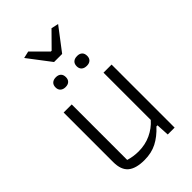

<svg xmlns="http://www.w3.org/2000/svg" viewBox="-249 -913 1008 1008"><g transform="rotate(-45 255.5 -408.5)"><path d="M130 -817 169 -826 253 -742H259L342 -826L382 -817L286 -691H226ZM137 -591Q137 -609 147.5 -618.5Q158 -628 176 -628Q194 -628 204 -618.5Q214 -609 214 -591Q214 -574 204 -564.5Q194 -555 176 -555Q158 -555 147.5 -564.5Q137 -574 137 -591ZM294 -591Q294 -609 304.5 -618.5Q315 -628 334 -628Q352 -628 362 -618.5Q372 -609 372 -591Q372 -574 362 -564.5Q352 -555 334 -555Q315 -555 304.5 -564.5Q294 -574 294 -591ZM74 -100V-468H134V-56Q170 -45 208 -45Q258 -45 299.5 -64.5Q341 -84 370 -117V-468H430V0H379L375 -72H367Q330 -32 290 -11.5Q250 9 198 9Q135 9 104.5 -16.5Q74 -42 74 -100Z"/></g></svg>

Font: Athiti
Style: Regular
Weight: 400
Designer: CadsonDemak Team
Foundry: CadsonDemak
Version: Version 1.033